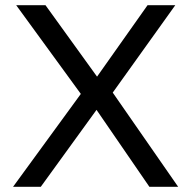

<svg xmlns="http://www.w3.org/2000/svg" viewBox="-20 -714 731 734"><path d="M551 0H661L411 -360L650 -694H544L351 -421L154 -694H42L289 -355L30 0H136L349 -294Z"/></svg>

Font: MV Cash
Style: Regular
Weight: 400
Designer: Rodrigo Fuenzalida
Foundry: fragTYPE
Version: Version 1.100;Glyphs 3.1.2 (3151)